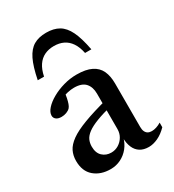

<svg xmlns="http://www.w3.org/2000/svg" viewBox="-170 -778 799 884"><g transform="rotate(-30 229.5 -335.5)"><path d="M303 -278 309 -242Q254.5 -228.5 220.2 -215.2Q186 -202 166.8 -187.8Q147.5 -173.5 140.2 -157.5Q133 -141.5 133 -122.5Q133 -88.5 151.8 -71Q170.5 -53.5 198 -53.5Q219.5 -53.5 237.2 -64.5Q255 -75.5 265.5 -93.5Q276 -111.5 276 -133.5V-322Q276 -357 257.5 -377.8Q239 -398.5 197.5 -398.5Q182 -398.5 163.2 -394.5Q144.5 -390.5 128 -382.5L151 -408.5Q149 -389.5 145.8 -373.5Q142.5 -357.5 138.5 -346.2Q134.5 -335 129 -328.5Q121 -320 108.2 -315.2Q95.5 -310.5 82 -310.5Q64 -310.5 54 -318.2Q44 -326 44 -338.5Q44 -356 60.8 -374.8Q77.5 -393.5 105.8 -409.5Q134 -425.5 168.2 -435.2Q202.5 -445 238 -445Q287 -445 316.5 -430.2Q346 -415.5 358.8 -387.8Q371.5 -360 371.5 -321V-89.5Q371.5 -74.5 376 -65Q380.5 -55.5 388.5 -50.8Q396.5 -46 409 -46Q420.5 -46 433.2 -50Q446 -54 459 -62V-37.5Q435 -13 409.5 -1.2Q384 10.5 361 10.5Q333.5 10.5 315 -1.2Q296.5 -13 287.2 -34.8Q278 -56.5 277.5 -86L281 -89.5Q273.5 -59 255.5 -36.5Q237.5 -14 212.2 -1.5Q187 11 157.5 11Q105 11 71.2 -17.8Q37.5 -46.5 37.5 -101.5Q37.5 -130 48.8 -153Q60 -176 88.8 -196.8Q117.5 -217.5 169.8 -237.2Q222 -257 303 -278ZM213 -611Q185 -611 163 -600.5Q141 -590 126 -568Q111 -546 104 -511.5H70.5Q83.5 -577 101.5 -613.8Q119.5 -650.5 146.2 -666.2Q173 -682 213 -682Q253 -682 280 -666.2Q307 -650.5 325 -613.8Q343 -577 355.5 -511.5H322Q315 -546 300 -568Q285 -590 263.2 -600.5Q241.5 -611 213 -611Z"/></g></svg>

Font: Newsreader 24pt Medium
Style: Regular
Weight: 500
Designer: Hugues Gentile
Foundry: Production Type
Version: Version 1.003